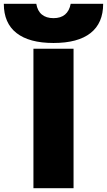

<svg xmlns="http://www.w3.org/2000/svg" viewBox="-109 -985 560 1005"><path d="M66 0V-730H276V0ZM171 -760Q44 -760 -22.5 -812Q-89 -864 -89 -965H81Q87 -928 110 -909Q133 -890 171 -890Q209 -890 231.5 -909Q254 -928 261 -965H431Q431 -864 365 -812Q299 -760 171 -760Z"/></svg>

Font: M PLUS 1 Black
Style: Regular
Weight: 900
Designer: Coji Morishita
Foundry: UNDERFOREST DESIGN
Version: Version 1.001